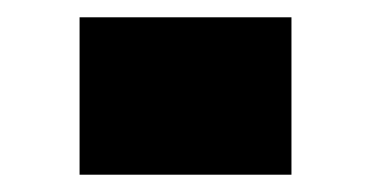

<svg xmlns="http://www.w3.org/2000/svg" viewBox="-20 -202 429 222"><path d="M72 0V-182H317V0Z"/></svg>

Font: Saira Expanded Black
Style: Regular
Weight: 900
Width: 7
Designer: Hector Gatti with collaboration of the Omnibus-Type team
Foundry: Omnibus-Type
Version: Version 1.101